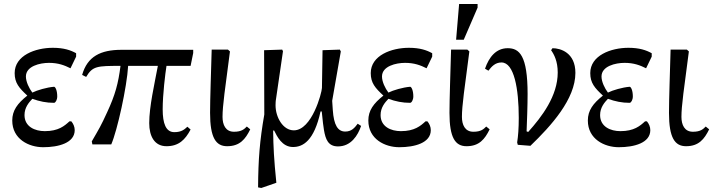

<svg xmlns="http://www.w3.org/2000/svg" viewBox="-20 -719 3551 956"><path d="M141 -258C125 -279 109 -312 109 -338C109 -390 179 -406 224 -406C270 -406 301 -394 331 -379L359 -437V-454C332 -469 298 -481 243 -481C156 -481 53 -443 53 -355C53 -306 75 -281 116 -243C67 -204 41 -169 41 -119C41 -26 124 14 195 14C271 14 352 -7 352 -71C352 -88 345 -103 335 -115H326C301 -92 271 -66 203 -66C154 -66 102 -88 102 -146C102 -184 124 -209 141 -227C177 -214 211 -207 249 -207C256 -207 265 -221 265 -239C265 -268 256 -287 249 -287C213 -284 165 -270 141 -258Z M942 -455V-471H585C481 -471 415 -438 389 -346L409 -336C441 -390 463 -391 580 -391C569 -304 554 -247 513 -159C482 -91 474 -79 437 -15L440 0H534C564 -69 612 -286 618 -391H766C749 -300 723 -188 723 -106C723 -41 749 9 809 9C870 9 902 -23 929 -74L913 -88C899 -75 884 -61 848 -61C806 -61 790 -104 790 -175C790 -248 803 -354 809 -391H929Z M1026 -157C1026 -33 1055 9 1111 9C1174 9 1202 -26 1226 -75L1209 -89C1196 -76 1183 -63 1145 -63C1103 -63 1088 -98 1088 -137C1088 -193 1101 -279 1125 -463L1115 -472H1034C1031 -362 1026 -226 1026 -157Z M1677 -463 1672 -472 1586 -469 1583 -281C1582 -256 1533 -70 1443 -70C1389 -70 1352 -135 1352 -195C1352 -207 1353 -217 1353 -217L1389 -464L1385 -472L1295 -469L1296 -149C1273 -17 1266 74 1265 214L1281 217L1356 191C1344 73 1341 12 1340 -69H1345C1359 -41 1384 13 1439 13C1488 13 1544 -17 1576 -164H1582C1587 -111 1590 -92 1593 -72C1601 -25 1614 10 1663 10C1728 10 1762 -45 1778 -92L1761 -103C1746 -83 1731 -64 1699 -64C1662 -64 1642 -96 1637 -172C1636 -187 1634 -211 1634 -217Z M1914 -258C1898 -279 1882 -312 1882 -338C1882 -390 1952 -406 1997 -406C2043 -406 2074 -394 2104 -379L2132 -437V-454C2105 -469 2071 -481 2016 -481C1929 -481 1826 -443 1826 -355C1826 -306 1848 -281 1889 -243C1840 -204 1814 -169 1814 -119C1814 -26 1897 14 1968 14C2044 14 2125 -7 2125 -71C2125 -88 2118 -103 2108 -115H2099C2074 -92 2044 -66 1976 -66C1927 -66 1875 -88 1875 -146C1875 -184 1897 -209 1914 -227C1950 -214 1984 -207 2022 -207C2029 -207 2038 -221 2038 -239C2038 -268 2029 -287 2022 -287C1986 -284 1938 -270 1914 -258Z M2218 -157C2218 -33 2247 9 2303 9C2366 9 2394 -26 2418 -75L2401 -89C2388 -76 2375 -63 2337 -63C2295 -63 2280 -98 2280 -137C2280 -193 2293 -279 2317 -463L2307 -472H2226C2223 -362 2218 -226 2218 -157ZM2251 -521H2289L2358 -681V-699H2266Z M2621 7C2725 -93 2845 -226 2845 -356C2845 -457 2771 -479 2731 -479L2724 -469C2739 -448 2757 -414 2757 -358C2757 -241 2678 -138 2610 -62L2602 -65C2604 -117 2607 -194 2607 -251C2607 -443 2566 -479 2508 -479C2450 -479 2415 -435 2395 -377L2412 -367C2428 -388 2446 -408 2477 -408C2540 -408 2563 -277 2563 -132C2563 -81 2560 -41 2555 -10L2558 2Z M3007 -258C2991 -279 2975 -312 2975 -338C2975 -390 3045 -406 3090 -406C3136 -406 3167 -394 3197 -379L3225 -437V-454C3198 -469 3164 -481 3109 -481C3022 -481 2919 -443 2919 -355C2919 -306 2941 -281 2982 -243C2933 -204 2907 -169 2907 -119C2907 -26 2990 14 3061 14C3137 14 3218 -7 3218 -71C3218 -88 3211 -103 3201 -115H3192C3167 -92 3137 -66 3069 -66C3020 -66 2968 -88 2968 -146C2968 -184 2990 -209 3007 -227C3043 -214 3077 -207 3115 -207C3122 -207 3131 -221 3131 -239C3131 -268 3122 -287 3115 -287C3079 -284 3031 -270 3007 -258Z M3311 -157C3311 -33 3340 9 3396 9C3459 9 3487 -26 3511 -75L3494 -89C3481 -76 3468 -63 3430 -63C3388 -63 3373 -98 3373 -137C3373 -193 3386 -279 3410 -463L3400 -472H3319C3316 -362 3311 -226 3311 -157Z"/></svg>

Font: STIX Two Math
Style: Regular
Weight: 400
Designer: Ross Mills, John Hudson & Paul Hanslow, Tiro Typeworks Ltd; with portions MicroPress Inc., with additions and correction
Foundry: Tiro Typeworks Ltd
Version: Version 2.02 b142